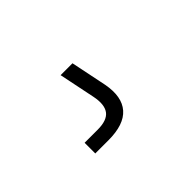

<svg xmlns="http://www.w3.org/2000/svg" viewBox="-40 -82 280 280"><g transform="rotate(-45 100.0 58.0)"><path d="M40 116.5V94.5H67Q86.5 94.5 93.5 85Q100.5 75.5 96.5 56L85 0H109.5L121 56Q126.5 85.5 113 101Q99.5 116.5 67 116.5Z"/></g></svg>

Font: Big Shoulders Display ExtraLight
Style: Regular
Weight: 250
Designer: Patric King
Foundry: XO Type Co
Version: Version 2.002